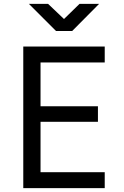

<svg xmlns="http://www.w3.org/2000/svg" viewBox="-20 -970 640 990"><path d="M100 0V-730H520V-648H189V-422H485V-342H189V-82H520V0ZM269 -810 129 -950H228L310 -872L390 -950H491L352 -810Z"/></svg>

Font: JetBrains Mono
Style: Regular
Weight: 400
Monospace: yes
Designer: Philipp Nurullin, Konstantin Bulenkov
Foundry: JetBrains
Version: Version 2.305